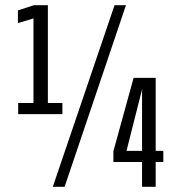

<svg xmlns="http://www.w3.org/2000/svg" viewBox="-20 -720 690 740"><path d="M50 -280V-323H109V-649L49 -631V-680L111 -700H164.5V-323H220.5V-280ZM183.5 0 421.5 -700H465.5L229 0ZM527.5 0V-95.5H417V-137L495 -420H580V-138.5H609.5V-95.5H580V0ZM467.5 -138.5H527.5V-367L528.5 -379Z"/></svg>

Font: Trispace Condensed Light
Style: Regular
Weight: 300
Width: 3
Designer: Tyler Finck
Foundry: Etcetera Type Company
Version: Version 1.210; ttfautohint (v1.8.3)